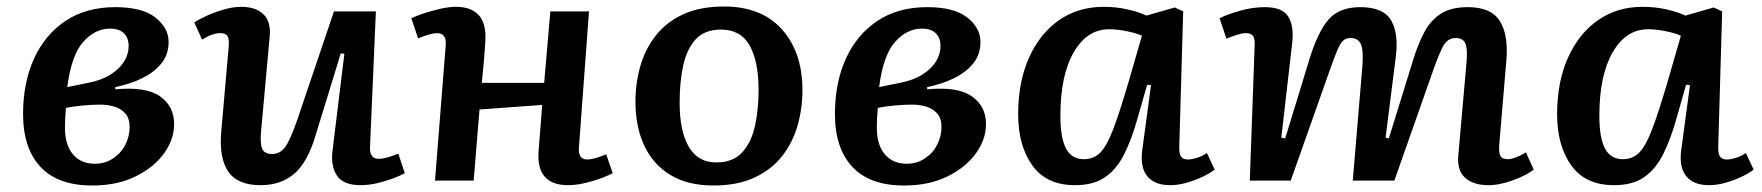

<svg xmlns="http://www.w3.org/2000/svg" viewBox="-20 -556 5424 591"><path d="M264 15Q158 15 104.5 -42.5Q51 -100 51 -205Q51 -301 84.5 -375Q118 -449 181.5 -491.5Q245 -534 335 -534Q418 -534 458.5 -502Q499 -470 499 -427Q499 -388 476.5 -360.5Q454 -333 417 -315Q380 -297 335 -288V-281Q429 -290 472.5 -259.5Q516 -229 516 -174Q516 -127 485 -84Q454 -41 397.5 -13Q341 15 264 15ZM187 -288 256 -302Q310 -313 343 -344Q376 -375 376 -415Q376 -439 361.5 -453.5Q347 -468 319 -468Q273 -468 236.5 -427.5Q200 -387 187 -288ZM272 -52Q303 -52 327.5 -68Q352 -84 365.5 -110Q379 -136 379 -165Q379 -192 365.5 -207Q352 -222 331.5 -228Q311 -234 288 -234Q263 -234 232.5 -231Q202 -228 183 -224Q180 -193 180 -163Q180 -110 204.5 -81Q229 -52 272 -52Z M578 -487Q593 -497 617.5 -508Q642 -519 670 -527Q698 -535 722 -535Q768 -535 791.5 -511.5Q815 -488 810 -442L784 -156Q780 -117 786.5 -99.5Q793 -82 817 -82Q842 -82 857.5 -103Q873 -124 895 -187L1008 -521H1137L1119 -104Q1117 -67 1146 -67Q1166 -67 1206 -83L1226 -23Q1212 -15 1189 -6.5Q1166 2 1140 8Q1114 14 1090 14Q1036 14 1016.5 -16.5Q997 -47 1004 -96L1040 -390L1029 -392L951 -138Q926 -55 885 -20.5Q844 14 782 14Q711 14 682.5 -28Q654 -70 661 -150L684 -413Q686 -437 680 -445.5Q674 -454 658 -454Q634 -454 602 -434Z M1649 -233 1456 -219 1438 0H1319L1352 -417Q1355 -454 1325 -454Q1307 -454 1267 -438L1246 -500Q1261 -507 1285 -515Q1309 -523 1335.5 -529Q1362 -535 1384 -535Q1430 -535 1453.5 -509.5Q1477 -484 1474 -431Q1472 -397 1469 -362.5Q1466 -328 1463 -301H1655L1674 -521H1793L1762 -102Q1759 -65 1788 -65Q1798 -65 1812 -69Q1826 -73 1846 -81L1866 -23Q1842 -10 1801.5 2Q1761 14 1729 14Q1629 14 1638 -93Z M2176 15Q2097 15 2043.5 -17.5Q1990 -50 1963 -108Q1936 -166 1936 -243Q1936 -300 1951 -352.5Q1966 -405 1998.5 -446.5Q2031 -488 2083 -512Q2135 -536 2209 -536Q2324 -536 2387 -465.5Q2450 -395 2450 -279Q2450 -222 2435 -169.5Q2420 -117 2387.5 -75.5Q2355 -34 2302.5 -9.5Q2250 15 2176 15ZM2185 -56Q2237 -56 2265.5 -88Q2294 -120 2304.5 -171Q2315 -222 2315 -279Q2315 -367 2287.5 -416Q2260 -465 2199 -465Q2150 -465 2122.5 -436Q2095 -407 2083.5 -356.5Q2072 -306 2072 -239Q2072 -153 2100 -104.5Q2128 -56 2185 -56Z M2763 15Q2657 15 2603.5 -42.5Q2550 -100 2550 -205Q2550 -301 2583.5 -375Q2617 -449 2680.5 -491.5Q2744 -534 2834 -534Q2917 -534 2957.5 -502Q2998 -470 2998 -427Q2998 -388 2975.5 -360.5Q2953 -333 2916 -315Q2879 -297 2834 -288V-281Q2928 -290 2971.5 -259.5Q3015 -229 3015 -174Q3015 -127 2984 -84Q2953 -41 2896.5 -13Q2840 15 2763 15ZM2686 -288 2755 -302Q2809 -313 2842 -344Q2875 -375 2875 -415Q2875 -439 2860.5 -453.5Q2846 -468 2818 -468Q2772 -468 2735.5 -427.5Q2699 -387 2686 -288ZM2771 -52Q2802 -52 2826.5 -68Q2851 -84 2864.5 -110Q2878 -136 2878 -165Q2878 -192 2864.5 -207Q2851 -222 2830.5 -228Q2810 -234 2787 -234Q2762 -234 2731.5 -231Q2701 -228 2682 -224Q2679 -193 2679 -163Q2679 -110 2703.5 -81Q2728 -52 2771 -52Z M3610 -107Q3609 -83 3615.5 -74Q3622 -65 3637 -65Q3647 -65 3664 -70Q3681 -75 3695 -85L3719 -34Q3705 -23 3682 -12Q3659 -1 3632.5 6.5Q3606 14 3582 14Q3534 14 3511.5 -13.5Q3489 -41 3496 -94L3523 -294L3511 -295L3481 -190Q3463 -126 3440 -80.5Q3417 -35 3381.5 -10.5Q3346 14 3289 14Q3201 14 3157.5 -47Q3114 -108 3114 -204Q3114 -304 3147.5 -378.5Q3181 -453 3240 -494Q3299 -535 3377 -535Q3416 -535 3451 -527Q3486 -519 3509 -508L3596 -533L3622 -521ZM3316 -66Q3347 -66 3367 -86.5Q3387 -107 3406.5 -158Q3426 -209 3453 -301L3495 -446Q3478 -454 3448 -460Q3418 -466 3394 -466Q3326 -466 3285 -395Q3244 -324 3244 -200Q3244 -131 3261.5 -98.5Q3279 -66 3316 -66Z M4174 -358Q4177 -403 4168.5 -421Q4160 -439 4137 -439Q4123 -439 4114 -430.5Q4105 -422 4095 -398Q4085 -374 4069 -328L3953 0H3827L3842 -416Q3843 -437 3837 -445.5Q3831 -454 3814 -454Q3804 -454 3788.5 -449Q3773 -444 3755 -437L3734 -500Q3758 -512 3797 -523Q3836 -534 3873 -534Q3927 -534 3945 -505.5Q3963 -477 3958 -428L3924 -132L3936 -130L4011 -375Q4037 -459 4070 -496.5Q4103 -534 4167 -534Q4239 -534 4262.5 -492.5Q4286 -451 4276 -378L4245 -132L4255 -130L4330 -372Q4345 -421 4364.5 -457.5Q4384 -494 4415.5 -514Q4447 -534 4498 -534Q4570 -534 4596.5 -491.5Q4623 -449 4617 -373L4595 -112Q4593 -88 4598 -77Q4603 -66 4621 -66Q4632 -66 4647.5 -72Q4663 -78 4677 -87L4701 -34Q4686 -22 4661.5 -11Q4637 0 4611 7Q4585 14 4562 14Q4514 14 4489 -9.5Q4464 -33 4469 -80L4494 -362Q4498 -406 4490.5 -422.5Q4483 -439 4461 -439Q4435 -439 4421 -412Q4407 -385 4385 -321L4272 0H4144Z M5269 -107Q5268 -83 5274.5 -74Q5281 -65 5296 -65Q5306 -65 5323 -70Q5340 -75 5354 -85L5378 -34Q5364 -23 5341 -12Q5318 -1 5291.5 6.5Q5265 14 5241 14Q5193 14 5170.5 -13.5Q5148 -41 5155 -94L5182 -294L5170 -295L5140 -190Q5122 -126 5099 -80.5Q5076 -35 5040.5 -10.5Q5005 14 4948 14Q4860 14 4816.5 -47Q4773 -108 4773 -204Q4773 -304 4806.5 -378.5Q4840 -453 4899 -494Q4958 -535 5036 -535Q5075 -535 5110 -527Q5145 -519 5168 -508L5255 -533L5281 -521ZM4975 -66Q5006 -66 5026 -86.5Q5046 -107 5065.5 -158Q5085 -209 5112 -301L5154 -446Q5137 -454 5107 -460Q5077 -466 5053 -466Q4985 -466 4944 -395Q4903 -324 4903 -200Q4903 -131 4920.5 -98.5Q4938 -66 4975 -66Z"/></svg>

Font: Literata 7pt SemiBold
Style: Italic
Weight: 600
Italic angle: -2°
Designer: Latin by Veronika Burian and Jose Scaglione. Greek by Irene Vlachou. Cyrillic by Vera Evstafieva
Foundry: TypeTogether
Version: Version 3.002